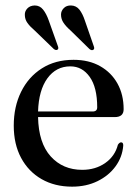

<svg xmlns="http://www.w3.org/2000/svg" viewBox="-20 -688 514 719"><path d="M443 -279Q443 -249.5 409.5 -249.5H122.5Q124.5 -152.5 170 -102.2Q215.5 -52 288 -52Q337.5 -52 374 -77.5Q410.5 -103 421.5 -146Q427.5 -155 433.5 -155Q442 -155 441.5 -142.5Q438 -99.5 412.5 -64.8Q387 -30 345 -9.5Q303 11 250 11Q185 11 135.8 -17.2Q86.5 -45.5 59 -96.8Q31.5 -148 31.5 -217.5Q31.5 -288.5 59 -344.2Q86.5 -400 136.8 -432Q187 -464 255.5 -464Q313 -464 355 -440.2Q397 -416.5 420 -375Q443 -333.5 443 -279ZM243.5 -439.5Q190 -439.5 157.5 -394.8Q125 -350 122.5 -270.5H327Q344 -270.5 344 -286Q344 -360.5 316 -400Q288 -439.5 243.5 -439.5ZM298 -610.5 331 -515.5Q335 -505.5 330 -502Q324 -497.5 315.5 -504L242.5 -575.5Q227 -589 217.8 -602.8Q208.5 -616.5 208.5 -633.5Q208.5 -647 218.8 -657.5Q229 -668 246 -667.5Q265.5 -667 277.5 -651.8Q289.5 -636.5 298 -610.5ZM162.5 -611.5 196.5 -516Q200.5 -506.5 196 -502.5Q190 -498 181.5 -504.5L108 -575.5Q92.5 -588.5 82.8 -602Q73 -615.5 73 -632.5Q72.5 -646 82.5 -656.5Q92.5 -667 110 -667.5Q129 -667.5 141.2 -652.2Q153.5 -637 162.5 -611.5Z"/></svg>

Font: Fraunces 72pt
Style: Regular
Weight: 400
Version: Version 1.000;[0bf87f6ff]